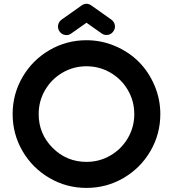

<svg xmlns="http://www.w3.org/2000/svg" viewBox="-20 -948 890 988"><path d="M425 -741Q502 -741 572.5 -711Q643 -681 694 -630Q745 -579 775 -508.5Q805 -438 805 -361Q805 -258 754 -170.5Q703 -83 615.5 -32Q528 19 425 19Q322 19 234.5 -32Q147 -83 96 -170.5Q45 -258 45 -361Q45 -464 96 -551.5Q147 -639 234.5 -690Q322 -741 425 -741ZM425 -115Q492 -115 548.5 -148Q605 -181 638 -237.5Q671 -294 671 -361Q671 -428 638 -484.5Q605 -541 548.5 -574Q492 -607 425 -607Q358 -607 301.5 -574Q245 -541 212 -484.5Q179 -428 179 -361Q179 -259 251 -187Q323 -115 425 -115ZM347 -776Q333 -765 315 -768Q297 -771 286.5 -786Q276 -801 279 -818.5Q282 -836 297 -847L400 -920Q425 -937 450 -920L553 -847Q568 -836 571 -818.5Q574 -801 563 -786Q550 -768 528 -768Q514 -768 503 -776L425 -831Z"/></svg>

Font: Multiround Pro
Style: Regular
Weight: 400
Designer: Ivan Filipov, Sasha Pavljenko
Version: Version 1.005;Fontself Maker 3.5.4